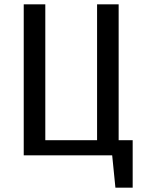

<svg xmlns="http://www.w3.org/2000/svg" viewBox="-20 -720 675 890"><path d="M515 150 500 0H90V-700H190V-70H430V-700H530V-70H595V150Z"/></svg>

Font: Scada
Style: Regular
Weight: 400
Designer: Jovanny Lemonad
Foundry: Jovanny Lemonad
Version: Version 4.100;PS 004.100;hotconv 1.0.88;makeotf.lib2.5.64775